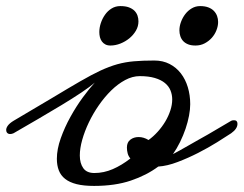

<svg xmlns="http://www.w3.org/2000/svg" viewBox="-44 -594 793 625"><path d="M458.5 -397Q486.3 -397 508.1 -385.7Q529.8 -374.5 544.7 -355.2Q559.6 -335.9 567.4 -310.1Q575.2 -284.2 575.2 -254.9Q575.2 -237.8 571.3 -217.3Q567.4 -196.8 560.1 -175Q552.7 -153.3 542.2 -131.8Q531.7 -110.4 519 -92.3Q528.3 -97.2 541.5 -104.5Q554.7 -111.8 569.6 -120.4Q584.5 -128.9 600.8 -138.2Q617.2 -147.5 632.8 -156.2L708.5 -200.7Q711.9 -202.6 717.8 -202.6Q729 -202.6 729 -190.9Q729 -174.8 708.5 -160.2Q690.9 -148.4 662.6 -130.9Q634.3 -113.3 601.3 -96.4Q568.4 -79.6 534.4 -66.7Q500.5 -53.7 471.2 -51.8Q433.1 -23.4 381.8 -6.1Q330.6 11.2 262.2 11.2Q228.5 11.2 205.3 5.4Q182.1 -0.5 168 -11.7Q153.8 -22.9 147.5 -39.3Q141.1 -55.7 141.1 -77.1Q141.1 -108.4 153.8 -144Q166.5 -179.7 185.3 -213.6Q204.1 -247.6 225.6 -276.9Q247.1 -306.2 264.6 -325.2Q249 -311.5 220.5 -292.5Q191.9 -273.4 156 -251.7Q120.1 -230 79.8 -206.5Q39.6 -183.1 0 -160.2Q-5.9 -157.7 -10.7 -157.7Q-17.1 -157.7 -20.5 -161.4Q-23.9 -165 -23.9 -170.9Q-23.9 -177.7 -18.3 -185.3Q-12.7 -192.9 0 -200.7Q74.2 -244.1 126.5 -275.6Q178.7 -307.1 216.8 -329.1Q254.9 -351.1 283.2 -364.3Q311.5 -377.4 337.6 -384.8Q363.8 -392.1 392.1 -394.5Q420.4 -397 458.5 -397ZM263.2 -30.8Q293.9 -30.8 323.2 -43.5Q352.5 -56.2 380.4 -78.1Q374 -85.4 371.6 -94.7Q369.1 -104 369.1 -113.8Q369.1 -130.9 380.4 -139.4Q391.6 -147.9 407.2 -147.9Q423.8 -147.9 439.5 -138.2Q455.1 -149.4 469.2 -165Q483.4 -180.7 493.9 -198.2Q504.4 -215.8 510.5 -234.4Q516.6 -252.9 516.6 -270.5Q516.6 -285.6 511 -299.6Q505.4 -313.5 492.9 -323.7Q480.5 -334 460.2 -340.1Q439.9 -346.2 411.1 -346.2Q387.2 -346.2 363.5 -333.5Q339.8 -320.8 318.1 -299.6Q296.4 -278.3 277.6 -251.2Q258.8 -224.1 245.1 -195.3Q231.4 -166.5 223.6 -138.7Q215.8 -110.8 215.8 -87.9Q215.8 -62.5 227.1 -46.6Q238.3 -30.8 263.2 -30.8ZM592.3 -445.8Q578.1 -445.8 568.4 -449.7Q558.6 -453.6 552.2 -460.4Q545.9 -467.3 543 -476.3Q540 -485.4 540 -495.1Q540 -508.8 545.2 -522.7Q550.3 -536.6 559.1 -548.1Q567.9 -559.6 580.3 -566.9Q592.8 -574.2 607.4 -574.2Q622.6 -574.2 633.8 -570.1Q645 -565.9 652.1 -558.6Q659.2 -551.3 662.6 -542Q666 -532.7 666 -522.5Q666 -509.3 660.6 -495.6Q655.3 -481.9 645.5 -470.9Q635.7 -460 622.3 -452.9Q608.9 -445.8 592.3 -445.8ZM315.4 -445.8Q305.7 -445.8 298.8 -449.5Q292 -453.1 287.6 -459.2Q283.2 -465.3 281.2 -473.1Q279.3 -481 279.3 -489.7Q279.3 -503.9 284.2 -518.8Q289.1 -533.7 297.9 -546.1Q306.6 -558.6 319.3 -566.4Q332 -574.2 347.7 -574.2Q364.3 -574.2 375.5 -570.1Q386.7 -565.9 393.6 -559.1Q400.4 -552.2 403.6 -543.2Q406.7 -534.2 406.7 -524.4Q406.7 -508.3 398.4 -494.1Q390.1 -480 377 -469.2Q363.8 -458.5 347.7 -452.1Q331.5 -445.8 315.4 -445.8Z"/></svg>

Font: Meddon
Style: Regular
Weight: 400
Designer: Vernon Adams
Foundry: Vernon Adams
Version: Version 1.000